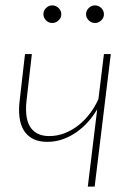

<svg xmlns="http://www.w3.org/2000/svg" viewBox="-20 -694 491 714"><path d="M49 0ZM73 -493H98.5L78.5 -318.5Q75.5 -290.5 78 -266.8Q80.5 -243 90.2 -225.5Q100 -208 118 -198Q136 -188 163 -188Q193.5 -188 221.2 -199Q249 -210 272.5 -228.8Q296 -247.5 314.8 -272.5Q333.5 -297.5 346 -325.5L366.5 -493H392L332 0H306.5L341.5 -287.5Q327.5 -263.5 308 -241.5Q288.5 -219.5 264.8 -202.8Q241 -186 213.5 -176.2Q186 -166.5 156 -166.5Q123.5 -166.5 102 -178Q80.5 -189.5 68.2 -209.8Q56 -230 52.5 -258Q49 -286 53 -318.5ZM208 -641Q208 -628 197.8 -618.2Q187.5 -608.5 174.5 -608.5Q161 -608.5 151.2 -618.2Q141.5 -628 141.5 -641Q141.5 -654.5 151.2 -664.2Q161 -674 174.5 -674Q187.5 -674 197.8 -664.2Q208 -654.5 208 -641ZM366.5 -641Q366.5 -628 356.5 -618.2Q346.5 -608.5 333.5 -608.5Q320 -608.5 310 -618.2Q300 -628 300 -641Q300 -654.5 310 -664.2Q320 -674 333.5 -674Q346.5 -674 356.5 -664.2Q366.5 -654.5 366.5 -641Z"/></svg>

Font: Lato Thin
Style: Italic
Weight: 200
Italic angle: -7°
Designer: Lukasz Dziedzic
Foundry: tyPoland Lukasz Dziedzic
Version: Version 2.007; 2014-02-27